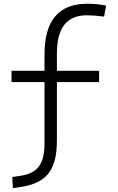

<svg xmlns="http://www.w3.org/2000/svg" viewBox="-20 -762 626 1015"><path d="M47.9 232.4 77.6 228.5C219.2 209 280.8 147 280.8 -19.5V-328.1H503.9V-387.7H280.8V-478.5C280.8 -614.3 333 -681.2 438.5 -681.2C465.3 -681.2 492.7 -679.2 530.3 -674.3L541 -732.4C507.3 -739.3 477.5 -742.2 441.4 -742.2C290 -742.2 215.3 -653.3 215.3 -473.6V-387.7H41V-328.1H215.3V-4.4C215.3 107.9 176.8 154.3 87.4 167.5L44.9 173.8Z"/></svg>

Font: Cascadia Code Light
Style: Regular
Weight: 300
Monospace: yes
Designer: Aaron Bell
Foundry: Saja Typeworks
Version: Version 2404.023